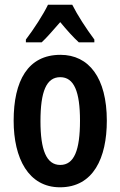

<svg xmlns="http://www.w3.org/2000/svg" viewBox="-20 -786 512 816"><path d="M287 -766H184C165 -726 123 -661 90 -618V-606H157C178 -625 206 -658 236 -692C264 -658 291 -628 315 -606H381V-618C346 -665 309 -722 287 -766ZM434 -273C434 -455 358 -553 237 -553C98 -553 38 -442 38 -273C38 -113 101 10 235 10C377 10 434 -115 434 -273ZM152 -271C152 -397 177 -458 236 -458C295 -458 320 -396 320 -273C320 -147 295 -85 236 -85C177 -85 152 -149 152 -271Z"/></svg>

Font: Noto Sans Armenian ExtraCondensed SemiBold
Style: Regular
Weight: 600
Width: 2
Designer: Monotype Design Team
Foundry: Monotype Imaging Inc.
Version: Version 2.008